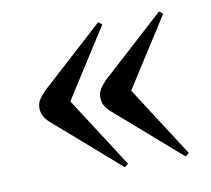

<svg xmlns="http://www.w3.org/2000/svg" viewBox="-54 -526 573 522"><g transform="rotate(-10 232.0 -265.5)"><path d="M419 -65 238 -223Q227 -233 222.5 -243Q218 -253 218 -263Q218 -274 222.5 -283Q227 -292 241 -307L416 -466L426 -458L304 -267L429 -73ZM251 -65 70 -223Q59 -233 54.5 -243Q50 -253 50 -263Q50 -274 54.5 -283Q59 -292 73 -307L248 -466L258 -458L136 -267L261 -73Z"/></g></svg>

Font: Literata 72pt
Style: Regular
Weight: 400
Designer: Latin by Veronika Burian and Jose Scaglione. Greek by Irene Vlachou. Cyrillic by Vera Evstafieva.
Foundry: TypeTogether
Version: Version 3.002